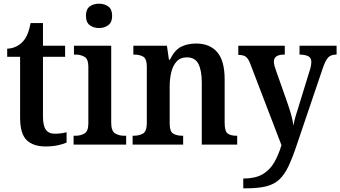

<svg xmlns="http://www.w3.org/2000/svg" viewBox="-20 -784 1845 1041"><path d="M226 10Q160 10 124.5 -24.5Q89 -59 89 -147V-476H19V-520Q46 -521 68 -532Q90 -543 104 -559Q119 -575 129 -599Q139 -623 146 -659H213V-536H333V-476H213V-152Q213 -103 228.5 -81Q244 -59 276 -59Q294 -59 310 -61Q326 -63 341 -67V-11Q327 -4 296.5 3Q266 10 226 10Z M517 -632Q487 -632 466.5 -647.5Q446 -663 446 -698Q446 -734 466.5 -749Q487 -764 517 -764Q546 -764 567 -749Q588 -734 588 -698Q588 -663 567 -647.5Q546 -632 517 -632ZM379 0V-48H390Q416 -48 437.5 -60Q459 -72 459 -115V-422Q459 -464 438 -476Q417 -488 391 -488H381V-536H583V-118Q583 -73 604.5 -60.5Q626 -48 652 -48H664V0Z M699 0V-48H704Q735 -48 755.5 -60Q776 -72 776 -118V-422Q776 -465 757 -476.5Q738 -488 707 -488H703V-536H885L896 -460H901Q927 -513 962 -530.5Q997 -548 1044 -548Q1117 -548 1157.5 -501.5Q1198 -455 1198 -353V-119Q1198 -72 1214.5 -60Q1231 -48 1262 -48H1266V0H1074V-337Q1074 -401 1056 -437Q1038 -473 993 -473Q958 -473 937.5 -450.5Q917 -428 908.5 -392Q900 -356 900 -314V-114Q900 -71 919 -59.5Q938 -48 969 -48H973V0Z M1299 184Q1363 184 1402.5 161.5Q1442 139 1466 98Q1490 57 1506 3L1337 -438Q1326 -467 1312.5 -476.5Q1299 -486 1276 -486H1272V-536H1524V-488H1521Q1465 -488 1465 -450Q1465 -440 1468 -428Q1471 -416 1476 -403L1537 -230Q1565 -151 1571 -103Q1575 -128 1583 -155Q1591 -182 1598 -203L1658 -398Q1662 -409 1665 -423.5Q1668 -438 1668 -448Q1668 -470 1652.5 -478.5Q1637 -487 1607 -488H1604V-536H1805V-488H1802Q1775 -488 1760 -473Q1745 -458 1730 -414L1590 -1Q1566 71 1544 117.5Q1522 164 1493.5 190Q1465 216 1422.5 226.5Q1380 237 1313 237H1299Z"/></svg>

Font: Noto Serif Tamil SemiCondensed SemiBold
Style: Italic
Weight: 600
Width: 4
Italic angle: -12°
Designer: Indian Type Foundry, Tom Grace, and the Monotype Design Team
Foundry: Monotype Imaging Inc.
Version: Version 2.003; ttfautohint (v1.8.4.7-5d5b)